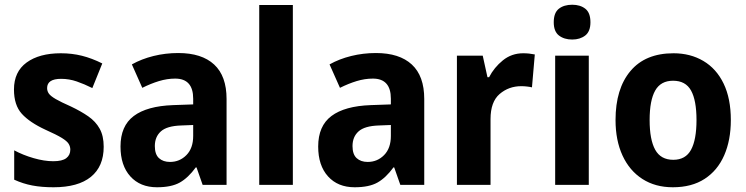

<svg xmlns="http://www.w3.org/2000/svg" viewBox="-20 -781 3149 811"><path d="M418 -161Q418 -78 364 -34Q310 10 206 10Q156 10 116.5 2.5Q77 -5 40 -22V-146Q77 -126 122 -113Q167 -100 205 -100Q243 -100 260 -113Q277 -126 277 -149Q277 -162 270 -173.5Q263 -185 241 -198.5Q219 -212 172 -233Q105 -264 72 -300.5Q39 -337 39 -403Q39 -478 92.5 -517Q146 -556 237 -556Q284 -556 326 -545.5Q368 -535 412 -513L370 -409Q336 -426 304 -437Q272 -448 238 -448Q179 -448 179 -409Q179 -396 186.5 -385.5Q194 -375 215.5 -362.5Q237 -350 280 -331Q322 -311 353 -289.5Q384 -268 401 -237.5Q418 -207 418 -161Z M733 -557Q832 -557 884.5 -508.5Q937 -460 937 -363V0H836L810 -74H807Q775 -30 739.5 -10Q704 10 643 10Q572 10 530.5 -36Q489 -82 489 -162Q489 -249 545 -291Q601 -333 711 -337L796 -340V-364Q796 -449 720 -449Q686 -449 651.5 -438.5Q617 -428 581 -410L537 -509Q578 -532 628.5 -544.5Q679 -557 733 -557ZM745 -251Q685 -249 659.5 -226Q634 -203 634 -164Q634 -129 651.5 -113Q669 -97 698 -97Q739 -97 767.5 -126Q796 -155 796 -207V-253Z M1217 0H1075V-760H1217Z M1568 -557Q1667 -557 1719.5 -508.5Q1772 -460 1772 -363V0H1671L1645 -74H1642Q1610 -30 1574.5 -10Q1539 10 1478 10Q1407 10 1365.5 -36Q1324 -82 1324 -162Q1324 -249 1380 -291Q1436 -333 1546 -337L1631 -340V-364Q1631 -449 1555 -449Q1521 -449 1486.5 -438.5Q1452 -428 1416 -410L1372 -509Q1413 -532 1463.5 -544.5Q1514 -557 1568 -557ZM1580 -251Q1520 -249 1494.5 -226Q1469 -203 1469 -164Q1469 -129 1486.5 -113Q1504 -97 1533 -97Q1574 -97 1602.5 -126Q1631 -155 1631 -207V-253Z M2190 -556Q2215 -556 2239 -551L2227 -412Q2219 -414 2206.5 -415.5Q2194 -417 2182 -417Q2129 -417 2090.5 -384Q2052 -351 2052 -278V0H1910V-546H2019L2039 -455H2046Q2067 -496 2104 -526Q2141 -556 2190 -556Z M2397 -761Q2431 -761 2452.5 -744Q2474 -727 2474 -687Q2474 -648 2452 -631Q2430 -614 2397 -614Q2363 -614 2341 -631Q2319 -648 2319 -687Q2319 -727 2340.5 -744Q2362 -761 2397 -761ZM2467 -546V0H2325V-546Z M3067 -274Q3067 -189 3039 -125Q3011 -61 2956.5 -25.5Q2902 10 2822 10Q2748 10 2693.5 -25Q2639 -60 2609.5 -124Q2580 -188 2580 -274Q2580 -406 2643 -481Q2706 -556 2825 -556Q2896 -556 2951 -523.5Q3006 -491 3036.5 -428Q3067 -365 3067 -274ZM2724 -274Q2724 -191 2747.5 -148.5Q2771 -106 2824 -106Q2876 -106 2899 -148.5Q2922 -191 2922 -274Q2922 -357 2899 -398.5Q2876 -440 2823 -440Q2771 -440 2747.5 -398.5Q2724 -357 2724 -274Z"/></svg>

Font: Noto Sans Arabic SemCond
Style: Bold
Weight: 700
Width: 4
Designer: Monotype Design Team, Nadine Chahine, Nizar Qandah and Khaled Hosny
Foundry: Monotype Imaging Inc.
Version: Version 2.012; ttfautohint (v1.8.4.7-5d5b)